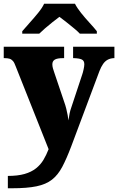

<svg xmlns="http://www.w3.org/2000/svg" viewBox="-23 -786 632 1027"><path d="M19 155Q72 155 108.5 144.5Q145 134 169.5 114.5Q194 95 209.5 69Q225 43 237 12L61 -431Q54 -451 46 -460Q38 -469 27.5 -472Q17 -475 2 -475H-3V-536H320V-475H315Q283 -475 270 -467Q257 -459 257 -442Q257 -432 260 -421Q263 -410 267 -399L320 -242Q327 -223 331.5 -204.5Q336 -186 339 -170Q342 -154 343 -142Q346 -164 349.5 -180Q353 -196 357 -207L417 -388Q420 -396 424 -414Q428 -432 428 -442Q428 -461 415 -467.5Q402 -474 373 -475H368V-536H589V-475H585Q567 -474 553 -466.5Q539 -459 528.5 -444Q518 -429 509 -406L358 -3Q333 63 310 106.5Q287 150 255 175Q223 200 172.5 210.5Q122 221 42 221H19ZM96 -619Q112 -638 135.5 -664Q159 -690 181 -717Q203 -744 213 -766H378Q389 -744 410.5 -717Q432 -690 456 -664Q480 -638 495 -619V-606H404Q394 -617 373.5 -634Q353 -651 331.5 -668Q310 -685 295 -696Q280 -685 258.5 -668Q237 -651 217.5 -634Q198 -617 187 -606H96Z"/></svg>

Font: Noto Serif Khmer Black
Style: Regular
Weight: 900
Version: Version 2.003